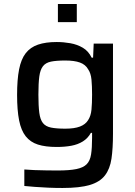

<svg xmlns="http://www.w3.org/2000/svg" viewBox="-20 -727 670 955"><path d="M291 208Q256 208 220 206.5Q184 205 152.5 202.5Q121 200 101 198V116Q122 118 151 119Q180 120 210.5 120.5Q241 121 266 121Q325 121 359.5 114Q394 107 411 90Q428 73 433 41Q438 9 438 -41V-66H432Q417 -39 392 -23.5Q367 -8 334.5 -2Q302 4 262 4Q206 4 168.5 -8Q131 -20 108 -49Q85 -78 75 -128.5Q65 -179 65 -255Q65 -331 75 -382Q85 -433 108 -462.5Q131 -492 169 -505Q207 -518 262 -518Q296 -518 330 -512Q364 -506 392 -489.5Q420 -473 436 -440H443L446 -510H542V-62Q542 11 534.5 62Q527 113 502 145.5Q477 178 427 193Q377 208 291 208ZM305 -87Q350 -87 377.5 -97.5Q405 -108 418 -129Q432 -150 435 -181.5Q438 -213 438 -256Q438 -299 435 -331Q432 -363 418 -383Q405 -406 377.5 -416Q350 -426 305 -426Q260 -426 233.5 -420.5Q207 -415 193.5 -397.5Q180 -380 175.5 -346.5Q171 -313 171 -256Q171 -200 175.5 -166Q180 -132 193.5 -115Q207 -98 233.5 -92.5Q260 -87 305 -87ZM268 -617V-707H362V-617Z"/></svg>

Font: Saira SemiExpanded Medium
Style: Regular
Weight: 500
Width: 6
Designer: Hector Gatti with collaboration of the Omnibus-Type team
Foundry: Omnibus-Type
Version: Version 1.101